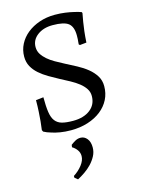

<svg xmlns="http://www.w3.org/2000/svg" viewBox="-137 -726 805 1096"><g transform="rotate(-15 265.0 -178.0)"><path d="M219 12Q184 12 154.5 7Q125 2 105 -5Q80 -12 62 -22L57 -32Q60 -56 63 -83Q65 -106 67 -137.5Q69 -169 69 -206L114 -211Q114 -157 119 -123Q124 -89 138.5 -70Q153 -51 178 -44Q203 -37 244 -37Q307 -37 345 -66.5Q383 -96 383 -147Q383 -171 370 -190.5Q357 -210 336 -226.5Q315 -243 287.5 -258Q260 -273 231 -288Q201 -304 172 -321Q143 -338 119.5 -358.5Q96 -379 82 -404.5Q68 -430 68 -463Q68 -502 85.5 -536Q103 -570 134 -595Q165 -620 207 -634.5Q249 -649 298 -649Q331 -649 359.5 -645Q388 -641 408 -636Q432 -631 451 -624L454 -618Q449 -595 445 -568Q441 -545 437.5 -514.5Q434 -484 432 -449L393 -445L387 -450Q387 -456 388 -464Q389 -471 389.5 -480.5Q390 -490 390 -502Q390 -554 364 -574.5Q338 -595 271 -595Q216 -595 180.5 -568Q145 -541 145 -499Q145 -476 156.5 -457.5Q168 -439 186.5 -423Q205 -407 229.5 -393Q254 -379 281 -365Q314 -348 347 -330.5Q380 -313 406.5 -291.5Q433 -270 449.5 -243.5Q466 -217 466 -183Q466 -140 448 -104.5Q430 -69 397 -43Q364 -17 318.5 -2.5Q273 12 219 12ZM200 93Q210 85 225.5 76Q241 67 258 67Q281 67 296.5 86Q312 105 312 138Q312 165 299.5 188.5Q287 212 268.5 231.5Q250 251 227.5 266.5Q205 282 184 293L166 278V268Q196 249 217 222Q238 195 238 169Q238 149 226.5 133Q215 117 198 107Z"/></g></svg>

Font: Alegreya
Style: Regular
Weight: 400
Designer: Juan Pablo del Peral
Foundry: Juan Pablo del Peral
Version: Version 1.003